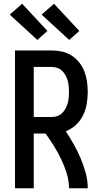

<svg xmlns="http://www.w3.org/2000/svg" viewBox="-20 -1004 540 1024"><path d="M60 0V-735H255Q283 -735 310.5 -729Q338 -723 361.5 -708Q385 -693 402.5 -671Q420 -649 430 -623Q440 -597 444 -569Q448 -541 448 -514Q448 -482 442.5 -450Q437 -418 423 -389Q409 -360 385 -338Q361 -316 331 -304Q353 -270 373.5 -234Q394 -198 410 -160Q426 -122 437 -81.5Q448 -41 448 0H348Q348 -40 336 -79Q324 -118 306.5 -154.5Q289 -191 267.5 -225.5Q246 -260 223 -292H160V0ZM160 -380H255Q271 -380 285.5 -385Q300 -390 311 -400.5Q322 -411 329.5 -425Q337 -439 341 -453.5Q345 -468 346.5 -483Q348 -498 348 -514Q348 -529 346.5 -544Q345 -559 341 -574Q337 -589 329.5 -602.5Q322 -616 311 -626.5Q300 -637 285.5 -642Q271 -647 255 -647H160ZM349 -791 202 -926 268 -984 403 -839ZM179 -791 32 -926 98 -984 233 -839Z"/></svg>

Font: Iosevka Term Curly Semibold
Style: Regular
Weight: 600
Designer: Belleve Invis
Foundry: Belleve Invis
Version: Version 32.3.0